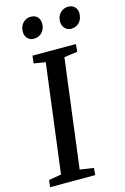

<svg xmlns="http://www.w3.org/2000/svg" viewBox="-141 -1021 707 1084"><g transform="rotate(-15 212.5 -479.0)"><path d="M361 -743 357 -699 279 -688 198 -53 278 -41 275 0H11L16 -41L89 -53L170 -688L102 -699L107 -743ZM89 -887Q89 -917 107.5 -937.5Q126 -958 153 -958Q179 -958 193 -943Q207 -928 207 -904Q207 -873 188 -853Q169 -833 139 -833Q118 -833 103.5 -848.5Q89 -864 89 -887ZM307 -889Q307 -919 326.5 -938.5Q346 -958 372 -958Q396 -958 410.5 -943.5Q425 -929 425 -906Q425 -874 406.5 -853.5Q388 -833 358 -833Q336 -833 321.5 -849Q307 -865 307 -889Z"/></g></svg>

Font: Koeln Type Serif
Style: Italic
Weight: 400
Italic angle: -8°
Designer: Eben Sorkin
Foundry: Eben Sorkin
Version: Version 2.002